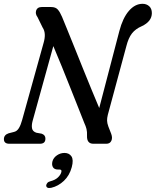

<svg xmlns="http://www.w3.org/2000/svg" viewBox="-23 -736 798 983"><path d="M144 -117Q138 -95 141 -79Q144 -63 163 -56.5L190.5 -51.5Q210 -44.5 209.5 -26Q209.5 0 181.5 0H25Q-3.5 0 -3 -24.5Q-2.5 -45.5 21 -53.5L48.5 -60.5Q64 -64 73.8 -80.2Q83.5 -96.5 90 -120.5L200.5 -517.5Q214.5 -566.5 195.5 -594.5L169 -648.5Q156.5 -665 162.2 -682.5Q168 -700 190.5 -700H239Q261.5 -700 272.8 -687.2Q284 -674.5 294.5 -650Q304.5 -626 321.5 -584Q338.5 -542 359.8 -489.5Q381 -437 403.2 -381.5Q425.5 -326 446.8 -274.5Q468 -223 485 -183L588 -577Q605.5 -644 636.8 -680.2Q668 -716.5 707 -716.5Q727 -716.5 740.8 -704.2Q754.5 -692 754.5 -668.5Q754 -626 703 -602Q670.5 -588 652.5 -564.8Q634.5 -541.5 624 -500L529 -148Q525 -132 525.2 -118.8Q525.5 -105.5 531.5 -89L546.5 -50.5Q554 -30 547 -15Q540 0 521.5 0H455Q421 0 422.5 -41Q423.5 -61 419.8 -75.8Q416 -90.5 408.5 -106.5Q397.5 -134 379.5 -179.8Q361.5 -225.5 339.5 -280.5Q317.5 -335.5 294.5 -392.8Q271.5 -450 250 -500ZM274 132Q255.5 132 248.2 120.2Q241 108.5 245.5 90Q251 71 268.8 59Q286.5 47 307 47Q331 47 342.8 64.5Q354.5 82 344.5 119.5Q333 162.5 304.2 189.8Q275.5 217 239.5 225.5Q214 230.5 213.5 213Q214.5 206.5 219.5 200.5Q224.5 194.5 235 192Q260 185.5 273.8 172.2Q287.5 159 291 145Q294.5 132 282 132Z"/></svg>

Font: Fraunces 144pt SuperSoft
Style: Italic
Weight: 400
Italic angle: -16°
Version: Version 1.000;[b76b70a41]